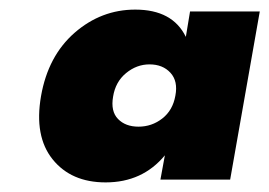

<svg xmlns="http://www.w3.org/2000/svg" viewBox="-20 -731 564 402"><path d="M263.2 -710.9Q341.3 -710.9 369.1 -653.8L377.9 -707H523.9L461.9 -355H315.9L325.2 -405.8Q278.3 -349.1 201.2 -349.1Q128.9 -349.1 90.1 -397.5Q51.3 -445.8 65.9 -529.8Q80.6 -613.8 136.2 -662.4Q191.9 -710.9 263.2 -710.9ZM347.2 -530.8Q353 -561 336.9 -578.6Q320.8 -596.2 293 -596.2Q266.1 -596.2 243.9 -577.9Q221.7 -559.6 216.8 -528.8Q211.4 -498 227.1 -481.9Q242.7 -465.8 270 -465.8Q297.9 -465.8 319.8 -482.9Q341.8 -500 347.2 -530.8Z"/></svg>

Font: Poppins ExtraBold
Style: Italic
Weight: 800
Italic angle: -10°
Designer: Ninad Kale (Devanagari), Jonny Pinhorn (Latin)
Foundry: Indian Type Foundry
Version: Version 3.200;PS 1.000;hotconv 16.6.54;makeotf.lib2.5.65590